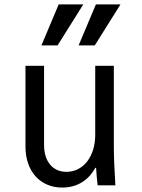

<svg xmlns="http://www.w3.org/2000/svg" viewBox="-20 -837 640 867"><path d="M494 -180V-540H410V-228C410 -130 356 -61 280 -61C218 -61 179 -108 179 -182V-540H95V-175C95 -64 161 10 261 10C328 10 380 -23 410 -79H414C415 -53 418 -27 421 0H501C497 -63 494 -129 494 -180ZM356 -817H245L167 -632H240ZM524 -817H413L335 -632H408Z"/></svg>

Font: CommitMonoNiceRocks
Style: Regular
Weight: 400
Monospace: yes
Designer: Eigil Nikolajsen
Foundry: Eigil Nikolajsen
Version: Version 1.143